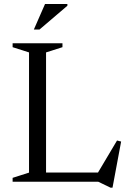

<svg xmlns="http://www.w3.org/2000/svg" viewBox="-20 -886 628 936"><path d="M528.5 29H519L459 0H152V-45H521L449.5 -31L550.5 -201L570.5 -196ZM204.5 -630.5V0H41.5V-19L121.5 -44.5V-630.5L41.5 -656V-675H284.5V-656ZM145 -742 199.5 -866.5H308.5V-858L172.5 -742Z"/></svg>

Font: Newsreader 24pt
Style: Regular
Weight: 400
Designer: Hugues Gentile
Foundry: Production Type
Version: Version 1.003